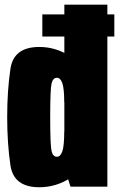

<svg xmlns="http://www.w3.org/2000/svg" viewBox="-20 -805 513 828"><path d="M162.5 -647.5H473V-743H162.5ZM284 0H443V-785H257.5V-83.5ZM149.5 2.5Q221.5 2.5 283.5 -37.5Q345.5 -77.5 345.5 -168.5L257 -238Q257 -177 249 -153Q241 -129 225.5 -129Q208.5 -129 202.5 -152.8Q196.5 -176.5 196.5 -300Q196.5 -422 202.5 -445.8Q208.5 -469.5 225.5 -469.5Q241 -469.5 249 -445.8Q257 -422 257 -363L345.5 -430Q345.5 -521 283.5 -561.8Q221.5 -602.5 149.5 -602.5Q39 -602.5 25 -508.2Q11 -414 11 -300.5Q11 -186.5 25 -92Q39 2.5 149.5 2.5Z"/></svg>

Font: Anybody ExtraCondensed Black
Style: Regular
Weight: 900
Width: 2
Version: Version 1.113;gftools[0.9.25]